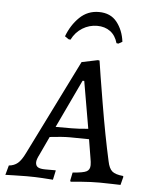

<svg xmlns="http://www.w3.org/2000/svg" viewBox="-74 -749 611 799"><g transform="rotate(5 231.5 -350.0)"><path d="M466 -36 468 -33 459 2Q449 2 423.5 1Q398 0 372 0Q334 0 297.5 3Q261 6 251 7L249 2L256 -32Q300 -35 314 -42.5Q328 -50 328 -69Q328 -82 325 -97L312 -176L232 -177Q199 -177 148 -171L112 -94Q101 -73 101 -61Q101 -47 110.5 -41Q120 -35 142 -35H185V-32L177 5Q167 4 133.5 2Q100 0 67 0Q37 0 11.5 1Q-14 2 -22 2L-11 -38Q11 -40 26 -52.5Q41 -65 56 -96L253 -493L320 -507L327 -506Q333 -464 355.5 -329.5Q378 -195 401 -92Q407 -62 420.5 -50.5Q434 -39 466 -36ZM235 -215Q269 -215 305 -219L271 -416H264L169 -215ZM199 -582 191 -583 175 -594Q193 -642 226.5 -674.5Q260 -707 307 -707Q356 -707 382.5 -673.5Q409 -640 415 -592L399 -583L391 -584Q382 -616 359.5 -632.5Q337 -649 305 -649Q272 -649 243.5 -631.5Q215 -614 199 -582Z"/></g></svg>

Font: Alegreya SC
Style: Italic
Weight: 400
Italic angle: -7°
Designer: Juan Pablo del Peral
Foundry: Huerta Tipografica
Version: Version 2.007; ttfautohint (v1.6)